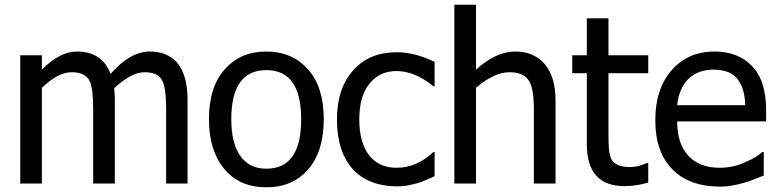

<svg xmlns="http://www.w3.org/2000/svg" viewBox="-20 -780 3302 816"><path d="M777 -359V0H686V-315Q686 -408 670 -436Q654 -473 594 -473Q539 -473 465 -405Q468 -385 468 -359V0H376V-315Q376 -404 361 -436Q342 -473 285 -473Q227 -473 158 -407V0H66V-545H158V-484Q234 -561 307 -561Q414 -561 450 -466Q533 -561 617 -561Q689 -561 732 -515Q777 -461 777 -359Z M1356 -273Q1356 -137 1290 -60.5Q1224 16 1112 16Q998 16 933 -62Q868 -141 868 -273Q868 -411 935 -485Q1001 -561 1112 -561Q1222 -561 1289 -485Q1356 -411 1356 -273ZM1260 -273Q1260 -482 1112 -482Q963 -482 963 -273Q963 -171 1001.5 -117Q1040 -63 1112 -63Q1260 -63 1260 -273Z M1667 12Q1551 12 1483 -57Q1412 -133 1412 -272Q1412 -406 1483 -483Q1550 -558 1667 -558Q1742 -558 1827 -517V-413H1822Q1801 -432 1759 -455Q1710 -478 1665 -478Q1593 -478 1550 -424Q1507 -372 1507 -272Q1507 -176 1548 -121Q1590 -67 1665 -67Q1751 -67 1822 -134H1827V-31Q1777 -8 1756 -2Q1753 -1 1738 2.5Q1723 6 1714 8Q1697 12 1667 12Z M2341 -354V0H2249V-311Q2249 -401 2230 -433Q2209 -473 2145 -473Q2081 -473 2003 -407V0H1911V-760H2003V-484Q2088 -561 2169 -561Q2250 -561 2295.5 -507Q2341 -453 2341 -354Z M2634 11Q2474 11 2474 -167V-469H2412V-545H2474V-702H2566V-545H2735V-469H2566V-210Q2566 -172 2568 -146Q2569 -127 2578 -104Q2597 -70 2655 -70Q2680 -70 2699 -76Q2725 -85 2729 -87H2735V-4Q2682 11 2634 11Z M3040 13Q2909 13 2837 -61Q2765 -134 2765 -269Q2765 -403 2835 -482Q2904 -561 3017 -561Q3117 -561 3175 -500Q3236 -439 3236 -312V-264H2858Q2858 -169 2905.5 -118Q2953 -67 3038 -67Q3099 -67 3150 -92Q3195 -111 3220 -134H3226V-34L3185 -18Q3159 -7 3142 -3Q3109 6 3094 8Q3071 13 3040 13ZM2858 -333H3147Q3146 -403 3115 -443Q3085 -484 3011 -484Q2945 -484 2903 -442Q2865 -401 2858 -333Z"/></svg>

Font: Yekan
Style: Regular
Weight: 400
Designer: ParsMizban Co
Foundry: ParsMizban Co
Version: Version 2.000